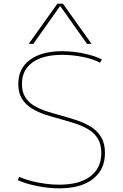

<svg xmlns="http://www.w3.org/2000/svg" viewBox="-20 -1020 671 1050"><path d="M304 10Q245 10 183 -2.5Q121 -15 77 -35L85 -53Q113 -40 149.5 -30.5Q186 -21 226 -15.5Q266 -10 304 -10Q414 -10 474 -55.5Q534 -101 534 -183Q534 -230 515.5 -261Q497 -292 465 -311.5Q433 -331 393 -344Q353 -357 310 -369Q268 -380 227 -393.5Q186 -407 153 -427.5Q120 -448 100 -480Q80 -512 80 -561Q80 -646 144 -693Q208 -740 320 -740Q379 -740 438.5 -727.5Q498 -715 537 -695L527 -677Q491 -697 434 -708.5Q377 -720 320 -720Q215 -720 157.5 -678.5Q100 -637 100 -561Q100 -518 117.5 -489.5Q135 -461 165.5 -442.5Q196 -424 234.5 -411.5Q273 -399 315 -388Q358 -376 400.5 -362Q443 -348 477.5 -326.5Q512 -305 533 -270.5Q554 -236 554 -183Q554 -92 488 -41Q422 10 304 10ZM137 -780 294 -1000H324L481 -780H456L310 -986H308L162 -780Z"/></svg>

Font: M PLUS 2 Thin
Style: Regular
Weight: 100
Designer: Coji Morishita
Foundry: UNDERFOREST DESIGN
Version: Version 1.001